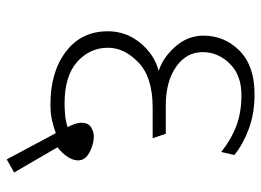

<svg xmlns="http://www.w3.org/2000/svg" viewBox="-123 -611 777 571"><g transform="rotate(90 265.5 -325.5)"><path d="M86 -542Q86 -605 131 -649.5Q176 -694 260 -694Q317 -694 363 -677Q409 -660 441 -634L432 -595Q394 -625 354 -640Q314 -655 263 -655Q203 -655 169 -620Q135 -585 135 -540Q135 -491 179 -460.5Q223 -430 294 -430H378L391 -391H300Q210 -391 166 -349Q122 -307 122 -258Q122 -204 164 -166.5Q206 -129 288 -129Q300 -129 320 -130.5Q340 -132 358 -138Q351 -152 348 -161.5Q345 -171 345 -178Q345 -199 358 -207.5Q371 -216 386 -216Q408 -216 432.5 -203.5Q457 -191 457 -169Q457 -155 447 -139Q437 -123 418 -108L493 21L454 43L376 -103Q360 -97 339 -92Q318 -87 290 -87Q194 -87 133.5 -133Q73 -179 73 -258Q73 -312 107.5 -354Q142 -396 191 -409Q152 -421 119 -458Q86 -495 86 -542Z"/></g></svg>

Font: Palanquin Thin
Style: Regular
Weight: 250
Designer: Pria Ravichandran
Version: Version 1.001